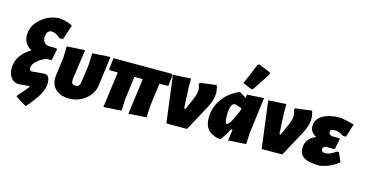

<svg xmlns="http://www.w3.org/2000/svg" viewBox="-93 -1212 3492 1837"><g transform="rotate(15 1653.0 -293.5)"><path d="M229 189 122 123V112Q158 74 188 38Q218 2 218 -4Q218 -7 213 -7Q212 -7 169 -2Q126 3 110 3Q63 3 34 -33Q5 -69 5 -129Q5 -194 41.5 -249Q78 -304 143 -340Q64 -387 64 -472Q64 -566 145.5 -636.5Q227 -707 335 -707Q403 -697 450 -674L455 -664L408 -523H374Q324 -566 285 -566Q261 -566 247 -548Q233 -530 233 -496Q233 -461 252 -441.5Q271 -422 305 -422H370L378 -410L355 -300H321Q310 -300 305 -301Q245 -276 210.5 -242.5Q176 -209 176 -177Q176 -147 202 -147Q209 -147 260 -152.5Q311 -158 322 -158Q376 -158 376 -77Q376 -24 343.5 35Q311 94 229 189Z M608 11Q519 11 471 -38.5Q423 -88 433 -168L457 -352L461 -465L640 -476L600 -196Q594 -155 602 -139.5Q610 -124 636 -124Q663 -124 672.5 -137Q682 -150 688 -194L709 -352L713 -465L891 -476L853 -187Q842 -102 772 -45.5Q702 11 608 11Z M949 4 997 -351H918L909 -361L922 -472H1498L1510 -461L1497 -351H1409L1379 -116L1374 -7L1197 4L1244 -351H1161L1131 -116L1126 -7Z M1943 -479Q1957 -439 1957 -401Q1957 -333 1910 -247L1776 0H1572L1512 -466L1689 -476V-385L1699 -182H1713L1761 -291Q1786 -349 1786 -386Q1786 -416 1773 -442L1781 -459Z M2269 -767 2285 -776 2401 -728 2406 -712Q2323 -584 2291 -536L2275 -526L2184 -564Q2235 -680 2269 -767ZM2087 11Q2009 -8 1979 -49.5Q1949 -91 1949 -157Q1949 -260 2008.5 -344Q2068 -428 2170 -472H2177L2242 -432L2246 -466L2412 -476L2366 -116L2361 -7L2184 4L2199 -106H2184Q2149 -35 2110 11ZM2111 -225Q2111 -146 2132 -146Q2161 -146 2225 -304L2228 -326L2162 -348Q2111 -348 2111 -225Z M2887 -479Q2901 -439 2901 -401Q2901 -333 2854 -247L2720 0H2516L2456 -466L2633 -476V-385L2643 -182H2657L2705 -291Q2730 -349 2730 -386Q2730 -416 2717 -442L2725 -459Z M3090 11Q2986 11 2938 -17.5Q2890 -46 2890 -109Q2890 -206 2990 -245Q2928 -278 2928 -336Q2928 -406 2993 -445Q3058 -484 3174 -484Q3240 -472 3306 -454L3264 -322H3237Q3187 -354 3142 -354Q3101 -354 3101 -327Q3101 -298 3137 -292H3209L3213 -282L3192 -179H3112Q3075 -179 3075 -148Q3075 -118 3114 -118Q3157 -118 3217 -162H3237L3277 -74Q3201 -5 3090 11Z"/></g></svg>

Font: Alegreya Sans Black
Style: Italic
Weight: 900
Italic angle: -7°
Designer: Juan Pablo del Peral
Foundry: Huerta Tipografica
Version: Version 2.007